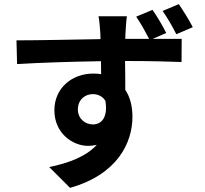

<svg xmlns="http://www.w3.org/2000/svg" viewBox="-20 -833 996 932"><path d="M915.8 -701C897.7 -736.2 872.2 -777 848 -812.9L769.2 -779.8C793.3 -745.7 816.1 -706 835.9 -666.9ZM358 -301.1C358 -351.2 394.9 -376.1 430 -376.1C456 -376.1 478.7 -365.1 491.8 -343C505 -259.9 470.2 -229 431.1 -229C393.1 -229 358 -257.1 358 -301.1ZM786.9 -672.9C769.9 -707 744.3 -751.1 720.2 -785.2L641 -752.1C664.1 -719.1 683.9 -682.2 703.8 -644.2H588.1C588.1 -656.2 589.1 -664.8 589.1 -672.9C590.2 -687.9 593 -739 595.9 -753.9H458.1C462 -737.9 464.8 -702.8 467 -671.9C467 -663.7 468 -655.2 468 -643.1C340.2 -641 169 -637.1 60 -637.1L62.9 -522C179.7 -529.1 327.1 -533.7 470.2 -535.9L470.9 -473C458.8 -475.1 446 -475.9 432.9 -475.9C329.9 -475.9 244 -405.9 244 -297.9C244 -183.9 334.9 -125 407 -125C422.9 -125 436.8 -127.1 449.9 -130C398.8 -73.9 315 -41.9 219.1 -22L320 78.8C550.8 13.8 622.9 -141 622.9 -266C622.9 -315 612.2 -361.2 588.1 -397C588.1 -437.9 588.1 -489 587 -536.9C714.8 -536.9 804 -534.1 861.2 -532L861.9 -644.2H827.1H720.9Z"/></svg>

Font: Karasuma Gothic
Style: Bold
Weight: 700
Designer: Rasmus Andersson / Ryoko Nishizuka
Foundry: Genbu
Version: Version 1.00